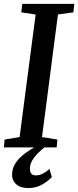

<svg xmlns="http://www.w3.org/2000/svg" viewBox="-20 -763 404 994"><path d="M0 0 4 -40.5 81.5 -53.5 164.5 -688 90 -699 95.5 -743H364.5L360 -699L280 -688L197.5 -53.5L277 -40.5L273.5 0ZM124.5 210.5Q83.5 210 63 190.2Q42.5 170.5 42.5 142.5Q42.5 113 55.8 89.5Q69 66 90 47.2Q111 28.5 135.2 13.2Q159.5 -2 181 -14.5L205 -25.5L222.5 -9.5Q198.5 8 178.5 27.8Q158.5 47.5 146.8 68Q135 88.5 135 110Q135 129 143 137Q151 145 165.5 145Q184 145 201.2 136.2Q218.5 127.5 236 112L248.5 153.5Q230 174 198 192.5Q166 211 124.5 210.5Z"/></svg>

Font: Merriweather 24pt Medium
Style: Italic
Weight: 500
Italic angle: -7.8°
Version: Version 2.101